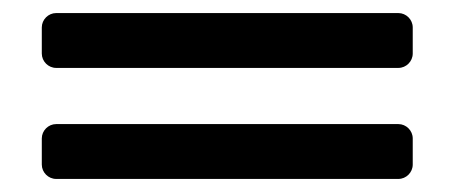

<svg xmlns="http://www.w3.org/2000/svg" viewBox="-20 -468 696 294"><path d="M612 -386V-426C612 -438 602 -448 590 -448H66C54 -448 44 -438 44 -426V-386C44 -374 54 -364 66 -364H590C602 -364 612 -374 612 -386ZM612 -216V-256C612 -268 602 -278 590 -278H66C54 -278 44 -268 44 -256V-216C44 -204 54 -194 66 -194H590C602 -194 612 -204 612 -216Z"/></svg>

Font: DIN Rundschrift
Style: Breit
Weight: 400
Width: 7
Version: Version 1.027